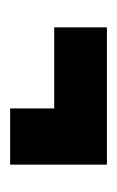

<svg xmlns="http://www.w3.org/2000/svg" viewBox="54 -449 231 379"><g transform="rotate(90 169.5 -259.5)"><path d="M34 -251V-355H305V-164H194V-251Z"/></g></svg>

Font: Bricolage Grotesque 96pt Condensed Bricolage Grotesque 48pt Condensed Regular
Style: Bold
Weight: 700
Width: 3
Designer: Mathieu Triay
Foundry: Atelier Triay
Version: Version 1.001; ttfautohint (v1.8.4.7-5d5b);gftools[0.9.33.de